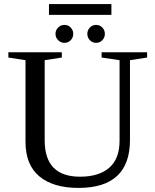

<svg xmlns="http://www.w3.org/2000/svg" viewBox="-20 -911 762 941"><path d="M372 -45Q465 -45 515.5 -89Q566 -133 566 -221V-616L478 -629V-655H701V-629L617 -616V-225Q617 10 365 10Q241 10 173 -46.5Q105 -103 105 -216V-616L21 -629V-655H283V-629L199 -616V-223Q199 -45 372 -45ZM220 -838V-891H526V-838ZM420.5 -776Q433 -789 451 -789Q469 -789 481.5 -776Q494 -763 494 -745Q494 -727 481.5 -714Q469 -701 451 -701Q433 -701 420.5 -714Q408 -727 408 -745Q408 -763 420.5 -776ZM265 -776Q278 -789 296 -789Q314 -789 326.5 -776Q339 -763 339 -745Q339 -727 326.5 -714Q314 -701 296 -701Q278 -701 265 -714Q252 -727 252 -745Q252 -763 265 -776Z"/></svg>

Font: Libra Serif Modern
Style: Regular
Weight: 400
Designer: Stefan Peev, Context Ltd
Foundry: Stefan Peev, Context Ltd
Version: Version 1.000